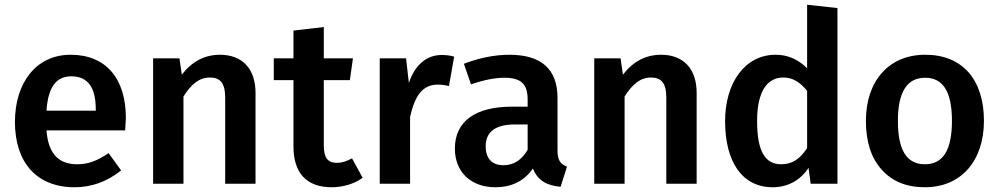

<svg xmlns="http://www.w3.org/2000/svg" viewBox="-20 -775 4214 810"><path d="M511 -277C511 -445 426 -544 278 -544C131 -544 43 -424 43 -261C43 -90 134 15 295 15C367 15 432 -9 491 -56L438 -129C391 -97 353 -82 306 -82C231 -82 184 -122 176 -225H508C510 -253 511 -270 511 -277ZM384 -308H176C183 -409 218 -453 281 -453C350 -453 384 -407 384 -314Z M908 -544C844 -544 790 -516 747 -460L737 -529H626V0H754V-368C787 -420 821 -448 865 -448C908 -448 930 -426 930 -363V0H1058V-383C1058 -484 1003 -544 908 -544Z M1465 -107C1442 -94 1421 -88 1402 -88C1363 -88 1346 -109 1346 -161V-437H1456L1469 -529H1346V-661L1218 -646V-529H1135V-437H1218V-158C1218 -45 1273 14 1377 15C1425 15 1473 2 1510 -25Z M1843 -543C1780 -543 1730 -501 1705 -425L1693 -529H1582V0H1710V-282C1731 -374 1764 -418 1827 -418C1842 -418 1858 -416 1874 -412L1896 -536C1880 -541 1862 -543 1843 -543Z M2332 -362C2332 -483 2264 -544 2129 -544C2067 -544 2003 -531 1937 -506L1967 -419C2022 -438 2068 -447 2107 -447C2176 -447 2206 -423 2206 -355V-325H2140C1985 -325 1899 -263 1899 -148C1899 -51 1965 15 2070 15C2137 15 2192 -11 2228 -64C2248 -15 2285 8 2345 13L2372 -72C2344 -83 2332 -99 2332 -140ZM2104 -78C2055 -78 2029 -107 2029 -158C2029 -219 2070 -250 2153 -250H2206V-143C2181 -100 2147 -78 2104 -78Z M2769 -544C2705 -544 2651 -516 2608 -460L2598 -529H2487V0H2615V-368C2648 -420 2682 -448 2726 -448C2769 -448 2791 -426 2791 -363V0H2919V-383C2919 -484 2864 -544 2769 -544Z M3385 -755V-487C3347 -525 3303 -544 3252 -544C3123 -544 3039 -426 3039 -264C3039 -92 3111 15 3240 15C3305 15 3358 -16 3391 -67L3400 0H3513V-741ZM3276 -82C3209 -82 3174 -134 3174 -265C3174 -388 3216 -448 3284 -448C3325 -448 3354 -429 3385 -392V-150C3354 -103 3321 -82 3276 -82Z M3883 -544C3728 -544 3633 -431 3633 -265C3633 -178 3655 -109 3699 -60C3743 -10 3804 15 3882 15C4036 15 4131 -98 4131 -265C4131 -352 4109 -420 4066 -470C4022 -519 3961 -544 3883 -544ZM3883 -447C3958 -447 3996 -389 3996 -265C3996 -141 3958 -82 3882 -82C3806 -82 3768 -140 3768 -265C3768 -386 3806 -447 3883 -447Z"/></svg>

Font: Fira Sans Medium
Style: Regular
Weight: 500
Designer: Carrois Corporate & Edenspiekermann AG
Foundry: Carrois Corporate GbR & Edenspiekermann AG
Version: Version 4.203